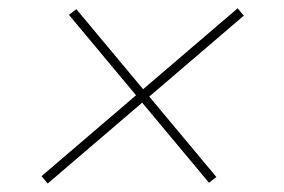

<svg xmlns="http://www.w3.org/2000/svg" viewBox="-20 -513 677 458"><path d="M478.5 -77.1 144.5 -477.5 162.1 -491.2 496.1 -90.8ZM93.8 -75.2 79.1 -92.8 546.9 -493.2 561.5 -475.6Z"/></svg>

Font: Inter Tight Thin
Style: Italic
Weight: 250
Italic angle: -9.39999°
Designer: Rasmus Andersson
Foundry: rsms
Version: Version 3.004